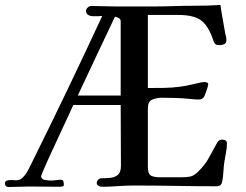

<svg xmlns="http://www.w3.org/2000/svg" viewBox="-35 -751 985 770"><path d="M449 -368V-666Q449 -675 440.5 -679Q432 -683 426 -684Q389 -605 351.5 -526.5Q314 -448 277 -368ZM875 -177Q875 -158 871.5 -140Q868 -122 865 -103Q862 -84 861 -62.5Q860 -41 856 -22Q852 -4 834 -4Q752 -4 669 -5.5Q586 -7 503 -7Q470 -7 437.5 -4.5Q405 -2 372 -2Q367 -2 360 -6Q353 -10 353 -16Q353 -24 358.5 -30Q364 -36 371 -36Q391 -36 409 -38Q427 -40 438.5 -50.5Q450 -61 450 -86L449 -330H259Q255 -320 240.5 -289.5Q226 -259 207.5 -218.5Q189 -178 171 -139.5Q153 -101 141.5 -74Q130 -47 130 -45Q130 -32 144.5 -29.5Q159 -27 169 -27Q179 -27 189 -28.5Q199 -30 209 -30Q218 -30 219.5 -23Q221 -16 221 -9Q221 -4 214.5 -3Q208 -2 204 -2Q173 -2 143 -2.5Q113 -3 82 -3Q62 -3 41.5 -2Q21 -1 0 -1Q-15 -1 -15 -16Q-15 -25 -7 -27Q1 -29 8 -29Q14 -29 19.5 -28.5Q25 -28 30 -28Q44 -28 54 -37Q64 -46 71 -57Q76 -65 80 -73Q84 -81 88 -89Q162 -238 233.5 -387Q305 -536 375 -687Q366 -686 356.5 -686Q347 -686 338 -686Q328 -686 319 -691Q310 -696 310 -707Q310 -715 317 -721Q324 -727 331 -727Q357 -727 383 -726Q409 -725 434 -725H569Q616 -725 661.5 -726.5Q707 -728 753 -728Q801 -728 849 -731Q853 -702 858.5 -672.5Q864 -643 869 -613Q871 -608 872 -602Q873 -596 873 -590Q873 -578 864.5 -574Q856 -570 845 -570Q834 -570 829.5 -573.5Q825 -577 821 -587Q802 -646 772.5 -668.5Q743 -691 681 -691H558V-398Q590 -398 622 -398.5Q654 -399 685 -403Q710 -406 734 -412Q745 -414 760 -418Q775 -422 786 -422Q790 -422 795 -420Q800 -418 800 -413Q800 -410 797 -399.5Q794 -389 790 -378.5Q786 -368 784 -364Q777 -352 763 -352Q755 -352 746.5 -352.5Q738 -353 730 -354Q702 -357 673 -358Q644 -359 615 -359Q593 -359 575.5 -351.5Q558 -344 558 -317V-82Q558 -54 570 -47Q582 -40 607 -40H692Q715 -40 728.5 -43Q742 -46 758 -61Q787 -89 802 -117Q817 -145 836 -179Q843 -191 856 -191Q863 -191 869 -188Q875 -185 875 -177Z"/></svg>

Font: Kaisei Tokumin Medium
Style: Regular
Weight: 500
Designer: Font-Kai, 金井和夫
Foundry: KAZUO KANAI
Version: Version 5.003